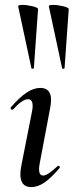

<svg xmlns="http://www.w3.org/2000/svg" viewBox="-20 -753 300 782"><path d="M63 -43Q63 -62 69 -89L110 -297Q113 -311 113 -321Q113 -349 94 -349Q71 -349 33 -307Q32 -306 30 -306Q26 -306 24 -309.5Q22 -313 24 -316Q60 -357 88.5 -376Q117 -395 144 -395Q188 -395 188 -346Q188 -331 183 -306L142 -89Q139 -74 139 -64Q139 -38 156 -38Q174 -38 214 -76Q216 -78 218 -78Q221 -78 223 -74.5Q225 -71 222 -68Q188 -28 161 -9.5Q134 9 107 9Q63 9 63 -43ZM71 -733Q90 -733 112.5 -727.5Q135 -722 135 -716L118 -476Q118 -474 113.5 -473Q109 -472 108 -475L54 -727Q53 -733 71 -733ZM196 -733Q215 -733 237.5 -727.5Q260 -722 260 -716L243 -476Q243 -474 238.5 -473Q234 -472 233 -475L179 -727Q178 -733 196 -733Z"/></svg>

Font: Cormorant Garamond SemiBold
Style: Italic
Weight: 600
Italic angle: -10°
Designer: Christian Thalmann (Catharsis Fonts)
Foundry: Catharsis Fonts
Version: Version 4.000